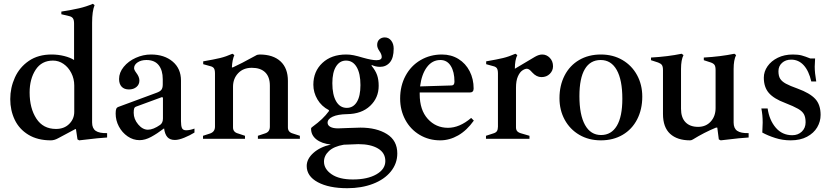

<svg xmlns="http://www.w3.org/2000/svg" viewBox="-20 -731 4379 1011"><path d="M34 -209Q34 -269 58.5 -323Q83 -377 132 -410.5Q181 -444 252 -444Q286 -444 318 -436Q350 -428 370 -415V-607Q370 -626 364 -634.5Q358 -643 345 -646L303 -656V-670Q360 -679 397 -687.5Q434 -696 469 -711L478 -704Q465 -672 465 -611V-86Q465 -55 484 -42Q503 -29 544 -30V-7Q495 -4 432 4L397 8L388 3L380 -51H376L286 -3Q266 8 248 8Q178 8 129.5 -21.5Q81 -51 57.5 -100.5Q34 -150 34 -209ZM371 -142V-281Q371 -316 355.5 -346.5Q340 -377 314.5 -394.5Q289 -412 259 -412Q199 -412 167.5 -363.5Q136 -315 136 -244Q136 -161 171.5 -106.5Q207 -52 275 -52Q318 -52 344.5 -78.5Q371 -105 371 -142Z M1004 -54V-33Q980 -18 950.5 -6Q921 6 901 6Q875 6 861.5 -9Q848 -24 844 -55Q807 -27 775.5 -10Q744 7 715 7Q681 7 652 -13Q623 -33 606 -65Q589 -97 589 -133Q589 -150 592 -157.5Q595 -165 603 -168L803 -242Q823 -249 830 -258.5Q837 -268 837 -286V-314Q837 -361 815.5 -388Q794 -415 751 -415Q723 -415 704.5 -402.5Q686 -390 686 -372Q686 -363 698 -347Q714 -326 714 -307Q714 -286 698.5 -273Q683 -260 659 -260Q634 -260 620.5 -274.5Q607 -289 607 -315Q607 -349 631.5 -379Q656 -409 695 -426.5Q734 -444 775 -444Q845 -444 889 -407Q933 -370 933 -307V-93Q933 -69 938 -57Q943 -45 960 -45Q980 -45 1004 -54ZM838 -214Q838 -217 836 -218.5Q834 -220 831 -219L695 -169Q689 -167 686.5 -160Q684 -153 684 -137Q684 -104 707.5 -76Q731 -48 759 -48Q787 -48 824 -74Q838 -85 838 -107Z M1559 -16V0H1338V-16L1374 -28Q1388 -32 1394.5 -41Q1401 -50 1401 -64V-280Q1401 -326 1376.5 -350Q1352 -374 1306 -374Q1261 -374 1234 -345.5Q1207 -317 1207 -274V-60Q1207 -35 1234 -28L1270 -16V0H1049V-16L1086 -28Q1112 -37 1112 -64V-344Q1112 -364 1106 -372Q1100 -380 1086 -383L1050 -393V-408Q1108 -418 1139 -425.5Q1170 -433 1204 -448L1214 -441Q1203 -416 1201 -376H1206Q1246 -394 1326 -438Q1335 -444 1347 -444Q1418 -444 1457 -408Q1496 -372 1496 -305V-60Q1496 -35 1522 -28Z M2072 77Q2072 130 2038 172Q2004 214 1944 237Q1884 260 1809 260Q1712 260 1653.5 228.5Q1595 197 1595 143Q1595 106 1630 74.5Q1665 43 1722 30Q1674 25 1646 3Q1618 -19 1618 -53Q1618 -59 1625 -63Q1655 -85 1675.5 -104.5Q1696 -124 1712 -146V-151Q1673 -171 1651.5 -207.5Q1630 -244 1630 -285Q1630 -355 1677.5 -399.5Q1725 -444 1803 -444Q1823 -444 1842.5 -440Q1862 -436 1892 -427Q1938 -414 1962 -414Q1990 -414 1990 -431Q1990 -445 1978 -462Q1966 -479 1966 -494Q1966 -513 1977.5 -523.5Q1989 -534 2006 -534Q2027 -534 2040 -517Q2053 -500 2053 -475Q2053 -426 2033 -402.5Q2013 -379 1981 -379Q1958 -379 1937 -389V-384Q1957 -360 1965.5 -336Q1974 -312 1974 -279Q1974 -216 1929 -173.5Q1884 -131 1808 -130Q1758 -129 1731.5 -116.5Q1705 -104 1705 -85Q1705 -71 1719.5 -63Q1734 -55 1760 -55Q1775 -55 1813 -57Q1857 -59 1878 -59Q1963 -59 2017.5 -25Q2072 9 2072 77ZM1730 -293Q1730 -232 1750 -197.5Q1770 -163 1806 -163Q1840 -163 1859 -194Q1878 -225 1878 -283Q1878 -344 1858 -378Q1838 -412 1802 -412Q1769 -412 1749.5 -381Q1730 -350 1730 -293ZM2009 117Q2009 74 1970.5 51Q1932 28 1867 28Q1852 28 1816 30L1790 31Q1738 40 1712 64.5Q1686 89 1686 120Q1686 159 1726 186.5Q1766 214 1838 214Q1915 214 1962 187Q2009 160 2009 117Z M2475 -96Q2438 -44 2392.5 -18Q2347 8 2298 8Q2238 8 2189.5 -21Q2141 -50 2114 -100.5Q2087 -151 2087 -212Q2087 -279 2115.5 -332Q2144 -385 2194.5 -414.5Q2245 -444 2307 -444Q2356 -444 2394 -420.5Q2432 -397 2453 -356Q2474 -315 2474 -265Q2474 -244 2454 -244H2190V-235Q2190 -152 2232.5 -105Q2275 -58 2339 -58Q2400 -58 2461 -110ZM2192 -276 2357 -281Q2373 -281 2373 -301Q2373 -353 2353.5 -384Q2334 -415 2299 -415Q2256 -415 2228 -377.5Q2200 -340 2192 -276Z M2892 -382Q2892 -359 2875 -342Q2858 -325 2831 -325Q2805 -325 2783 -349Q2781 -351 2775.5 -357Q2770 -363 2764.5 -366Q2759 -369 2754 -369Q2744 -369 2730.5 -360Q2717 -351 2707 -328.5Q2697 -306 2697 -269V-60Q2697 -47 2704 -39.5Q2711 -32 2727 -28L2768 -16V0H2539V-16L2576 -28Q2591 -32 2596.5 -40.5Q2602 -49 2602 -64V-344Q2602 -364 2596 -372Q2590 -380 2576 -383L2540 -393V-408Q2598 -418 2629 -425.5Q2660 -433 2694 -448L2704 -441Q2691 -415 2691 -369L2797 -432Q2818 -444 2835 -444Q2858 -444 2875 -426.5Q2892 -409 2892 -382Z M2926 -214Q2926 -281 2953 -333.5Q2980 -386 3029.5 -415Q3079 -444 3144 -444Q3208 -444 3257.5 -415Q3307 -386 3334.5 -335.5Q3362 -285 3362 -222Q3362 -155 3335 -102.5Q3308 -50 3258.5 -21Q3209 8 3144 8Q3080 8 3030.5 -21Q2981 -50 2953.5 -100.5Q2926 -151 2926 -214ZM3257 -211Q3257 -310 3227.5 -362.5Q3198 -415 3143 -415Q3088 -415 3059.5 -367Q3031 -319 3031 -225Q3031 -126 3060.5 -73Q3090 -20 3145 -20Q3199 -20 3228 -68.5Q3257 -117 3257 -211Z M3922 -30V-7Q3873 -4 3810 4L3775 8L3765 3L3757 -59H3750Q3687 -33 3629 3Q3621 8 3614 8Q3546 8 3508.5 -26.5Q3471 -61 3471 -131V-362Q3471 -381 3465 -389Q3459 -397 3445 -402L3408 -414V-428Q3497 -433 3569 -448L3579 -441Q3566 -415 3566 -368V-158Q3566 -112 3589.5 -87.5Q3613 -63 3656 -63Q3697 -63 3722.5 -91Q3748 -119 3748 -162V-362Q3748 -381 3742.5 -389Q3737 -397 3723 -402L3686 -414V-428Q3774 -433 3847 -448L3856 -441Q3843 -415 3843 -368V-86Q3843 -55 3862 -42Q3881 -29 3922 -30Z M3994 -33Q3996 -67 3996 -86Q3996 -126 3989 -160H4022Q4031 -98 4065 -58.5Q4099 -19 4152 -19Q4182 -19 4202 -38Q4222 -57 4222 -87Q4222 -113 4213.5 -129Q4205 -145 4182.5 -158Q4160 -171 4114 -189Q4055 -211 4028.5 -241.5Q4002 -272 4002 -322Q4002 -354 4021.5 -382Q4041 -410 4075.5 -427Q4110 -444 4155 -444Q4183 -444 4201.5 -439Q4220 -434 4247 -423H4272Q4270 -391 4270 -380Q4270 -348 4278 -302H4252Q4239 -358 4212 -387.5Q4185 -417 4146 -417Q4117 -417 4098 -400Q4079 -383 4079 -356Q4079 -331 4088 -316.5Q4097 -302 4118 -290.5Q4139 -279 4181 -264Q4244 -241 4272.5 -210.5Q4301 -180 4301 -126Q4301 -91 4283 -60.5Q4265 -30 4229.5 -11Q4194 8 4143 8Q4101 8 4062 -4.5Q4023 -17 3994 -33Z"/></svg>

Font: Ibarra Real Nova SemiBold
Style: Regular
Weight: 600
Designer: Jose Maria Ribagorda & Octavio Pardo
Foundry: Jose Maria Ribagorda
Version: Version 1.014